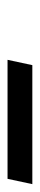

<svg xmlns="http://www.w3.org/2000/svg" viewBox="171 -849 102 484"><g transform="rotate(90 222.0 -607.0)"><path d="M144.2 -637.5 130.8 -575H430.8L444.2 -637.5Z"/></g></svg>

Font: BoonHome
Style: Bold Oblique
Weight: 700
Italic angle: -12°
Designer: Sungsit Sawaiwan
Foundry: Sungsit Sawaiwan
Version: Version 0.2